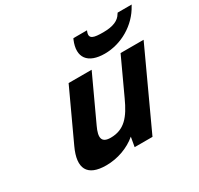

<svg xmlns="http://www.w3.org/2000/svg" viewBox="-162 -973 1230 1184"><g transform="rotate(-30 453.0 -380.5)"><path d="M345 -231 491 -546H327L163 -192C103 -63 140 10 275 10C357 10 436 -19 494 -68L482 0H609L861 -546H697L579 -291C531 -186 482 -124 384 -124C318 -124 313 -163 345 -231ZM588 -771H491L487 -763C442 -656 492 -591 612 -591C730 -591 845 -659 901 -763L906 -771H806L801 -764C781 -729 740 -710 669 -710C602 -710 567 -717 585 -764Z"/></g></svg>

Font: Passageway
Style: BdSuIt
Weight: 700
Foundry: Ascender Corporation
Version: Version 1.11